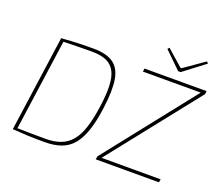

<svg xmlns="http://www.w3.org/2000/svg" viewBox="-141 -1085 1489 1299"><g transform="rotate(20 603.0 -435.5)"><path d="M388 -699Q481 -699 531.5 -664.5Q582 -630 595 -552Q608 -474 590 -343Q577 -244 554 -176.5Q531 -109 496.5 -68Q462 -27 411.5 -9Q361 9 292 9Q225 9 168.5 6.5Q112 4 62 0L77 -17Q125 -16 176.5 -15Q228 -14 291 -14Q354 -14 399.5 -31Q445 -48 477.5 -86Q510 -124 531 -188.5Q552 -253 565 -347Q578 -439 575 -502Q572 -565 551 -603Q530 -641 490 -658.5Q450 -676 388 -676Q345 -676 307 -675.5Q269 -675 235 -674Q201 -673 168 -672L159 -690Q193 -693 229.5 -695Q266 -697 305.5 -698Q345 -699 388 -699ZM184 -690 87 0H62L159 -690ZM1173 -668 1203 -667 692 -22 663 -23ZM1118 -23 1114 0H659L663 -23ZM1206 -690 1203 -667H756L759 -690ZM1140 -880 1151 -868 997 -751H979L859 -868L870 -880L986 -778H994Z"/></g></svg>

Font: Exo 2 Thin
Style: Italic
Weight: 250
Italic angle: -8°
Designer: Natanael Gama
Foundry: Natanael Gama
Version: Version 2.010